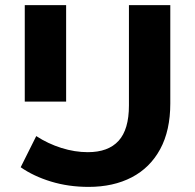

<svg xmlns="http://www.w3.org/2000/svg" viewBox="-20 -720 764 752"><path d="M327 12Q248 12 179.5 -9Q111 -30 61 -65L122 -187Q168 -157 220.5 -140.5Q273 -124 324 -124Q404 -124 444.5 -168.5Q485 -213 485 -307V-700H647V-315Q647 -209 607.5 -136Q568 -63 496 -25.5Q424 12 327 12ZM77 -322V-700H239V-322Z"/></svg>

Font: Montserrat
Style: Bold
Weight: 700
Designer: Julieta Ulanovsky
Foundry: Julieta Ulanovsky
Version: Version 9.000; ttfautohint (v1.8.4.7-5d5b)